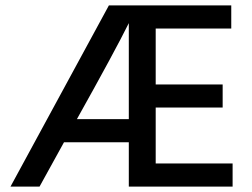

<svg xmlns="http://www.w3.org/2000/svg" viewBox="-20 -694 937 714"><path d="M559 -86H845V0H459V-165H218L127 0H19L385 -674H840V-588H559V-380H808V-294H559ZM459 -251V-608Q408 -505 266 -251Z"/></svg>

Font: Hind Medium
Style: Regular
Weight: 500
Designer: Manushi Parikh, Satya Rajpurohit
Foundry: Indian Type Foundry
Version: Version 1.201;PS 1.0;hotconv 1.0.78;makeotf.lib2.5.61930; tt